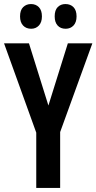

<svg xmlns="http://www.w3.org/2000/svg" viewBox="-20 -928 476 948"><path d="M219 -407 315 -714H436L277 -276V0H159V-273L0 -714H123ZM79 -847Q79 -878 94.5 -893Q110 -908 133 -908Q157 -908 172 -892.5Q187 -877 187 -847Q187 -818 172 -802Q157 -786 134 -786Q109 -786 94 -802Q79 -818 79 -847ZM250 -847Q250 -878 265 -893Q280 -908 303 -908Q328 -908 343 -892.5Q358 -877 358 -847Q358 -818 343 -802Q328 -786 304 -786Q279 -786 264.5 -802Q250 -818 250 -847Z"/></svg>

Font: Noto Sans Display ExtraCondensed SemiBold
Style: Regular
Weight: 600
Width: 2
Designer: Monotype Design Team
Foundry: Monotype Imaging Inc.
Version: Version 2.003